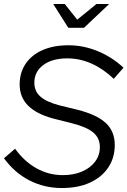

<svg xmlns="http://www.w3.org/2000/svg" viewBox="-21 -937 642 967"><path d="M291 10Q202 10 127 -28.5Q52 -67 -1 -140L55 -188Q101 -124 162.5 -89.5Q224 -55 295 -55Q350 -55 392 -73Q434 -91 458 -123Q482 -155 482 -196Q482 -241 449.5 -269Q417 -297 342 -316L247 -340Q162 -363 120 -405.5Q78 -448 78 -512Q78 -572 108.5 -616.5Q139 -661 194 -685Q249 -709 324 -709Q399 -709 471 -679.5Q543 -650 601 -596L552 -540Q443 -643 318 -643Q242 -643 197 -609.5Q152 -576 152 -520Q152 -478 182 -451Q212 -424 276 -407L370 -384Q468 -359 512.5 -317Q557 -275 557 -207Q557 -142 524 -93Q491 -44 431.5 -17Q372 10 291 10ZM323 -797 247 -917H305L368 -838L465 -917H529L402 -797Z"/></svg>

Font: Red Hat Display VF
Style: Italic
Weight: 300
Italic angle: -12°
Designer: Pentagram, MCKL
Foundry: Pentagram, MCKL
Version: Version 1.010